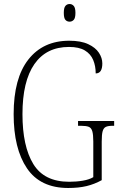

<svg xmlns="http://www.w3.org/2000/svg" viewBox="-20 -927 599 957"><path d="M320 10Q181 10 114.5 -88Q48 -186 48 -358Q48 -537 121.5 -630.5Q195 -724 325 -724Q383 -724 419.5 -707Q456 -690 473 -664Q490 -638 490 -611Q490 -561 457 -561Q457 -598 444.5 -628Q432 -658 403 -675.5Q374 -693 324 -693Q211 -693 151.5 -607.5Q92 -522 92 -358Q92 -198 146 -109.5Q200 -21 325 -21Q361 -21 393 -26.5Q425 -32 445 -44V-222Q445 -256 440 -273Q435 -290 422 -295Q409 -300 384 -300H369V-324H549V-300H541Q519 -300 507.5 -294.5Q496 -289 491.5 -272.5Q487 -256 487 -221V-29Q451 -9 411.5 0.5Q372 10 320 10ZM327 -819Q314 -819 306 -828Q298 -837 298 -863Q298 -888 306 -897.5Q314 -907 327 -907Q339 -907 347.5 -897.5Q356 -888 356 -863Q356 -837 347.5 -828Q339 -819 327 -819Z"/></svg>

Font: Noto Serif Tamil Condensed ExtraLight
Style: Italic
Weight: 200
Width: 3
Italic angle: -12°
Designer: Indian Type Foundry, Tom Grace, and the Monotype Design Team
Foundry: Monotype Imaging Inc.
Version: Version 2.003; ttfautohint (v1.8.4.7-5d5b)